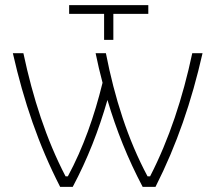

<svg xmlns="http://www.w3.org/2000/svg" viewBox="-20 -727 838 747"><path d="M385 -572H421V-673H557V-707H249V-673H385ZM768 -520H728C691 -346 638 -185 564 -41H554C477 -185 426 -346 392 -520H352C360 -481 369 -442 379 -405C347 -275 304 -152 244 -41H235C160 -185 108 -346 71 -520H30C73 -331 130 -164 214 0H263C321 -109 364 -220 398 -338C433 -220 477 -110 535 0H585C668 -164 725 -331 768 -520Z"/></svg>

Font: Fixel Text ExtraLight
Style: Regular
Weight: 200
Width: 4
Designer: AlfaBravo + MacPaw
Foundry: Kyrylo Tkachov, Marchela Mozhyna, Serhii Makarenko, Maria Weinstein, Zakhar Kryvoshyya
Version: Version 1.211